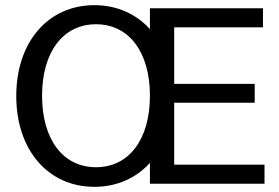

<svg xmlns="http://www.w3.org/2000/svg" viewBox="-20 -712 1080 744"><path d="M346 12C434 12 509 -23 561 -81V0H1005V-74H655V-314H967V-387H655V-606H999V-680H561V-599C509 -657 434 -692 346 -692C166 -692 43 -549 43 -340C43 -131 166 12 346 12ZM352 -64C224 -64 143 -172 143 -341C143 -510 224 -618 352 -618C480 -618 561 -510 561 -341C561 -172 480 -64 352 -64Z"/></svg>

Font: Ronzino
Style: Regular
Weight: 400
Designer: Nunzio Mazzaferro
Foundry: Collletttivo
Version: Version 1.000;Glyphs 3.3 (3337)